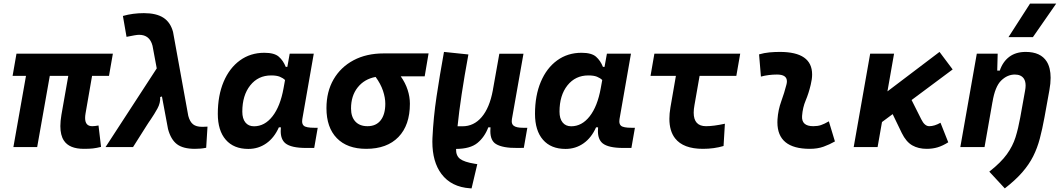

<svg xmlns="http://www.w3.org/2000/svg" viewBox="-20 -815 5899 1064"><path d="M444.8 9.8Q363.8 9.8 334 -36.1Q314.5 -65.4 314.5 -116.2Q314.5 -144 320.3 -178.2L358.4 -394.5H255.9L186 0H54.2L124 -394.5H49.8L71.3 -517.6H605.5L584 -394.5H490.2L454.1 -186.5Q451.7 -172.4 451.7 -161.1Q451.7 -115.7 491.2 -115.7Q498.5 -115.7 506.8 -116.7Q515.1 -117.7 525.9 -119.6L540 -1Q514.6 5.4 495.1 7.6Q475.6 9.8 444.8 9.8Z M1060.1 9.8Q994.6 9.8 960.7 -15.9Q926.8 -41.5 911.1 -100.1L877.4 -280.3L867.7 -277.3Q869.6 -244.6 852.5 -213.6Q835.4 -182.6 815.4 -153.3Q809.6 -145 804.2 -137Q798.8 -128.9 793.9 -121.1L717.3 0H564.9L848.6 -436L825.2 -561.5Q809.6 -622.1 751 -622.1Q734.4 -622.1 681.2 -610.8L661.1 -726.6Q715.8 -742.2 777.3 -742.2Q846.2 -742.2 885.5 -716.8Q924.8 -691.4 939 -637.7L1023.4 -172.9Q1032.2 -140.1 1049.8 -126.2Q1067.4 -112.3 1099.1 -112.3Q1104 -112.3 1111.1 -112.5Q1118.2 -112.8 1129.9 -113.3L1122.6 3.9Q1105.5 7.3 1090.8 8.5Q1076.2 9.8 1060.1 9.8Z M1572.3 -444.3 1585.4 -517.6H1718.8L1655.3 -154.8Q1654.3 -148.4 1654.3 -142.6Q1654.3 -126.5 1663.6 -118.2Q1676.3 -106.9 1722.2 -106.9H1740.7L1721.2 4.9H1676.8Q1593.3 4.9 1561.5 -21Q1535.6 -42.5 1535.6 -88.4Q1535.6 -98.1 1536.6 -109.4H1525.4Q1500 -51.8 1456.1 -20.8Q1412.1 10.3 1356 10.3Q1275.4 10.3 1231.2 -40.5Q1187 -91.3 1187 -184.1Q1187 -285.6 1219.2 -361.8Q1251.5 -438 1309.6 -480.2Q1367.7 -522.5 1444.8 -522.5Q1500.5 -522.5 1525.1 -500.7Q1549.8 -479 1563.5 -444.3ZM1482.4 -397Q1410.6 -397 1366.7 -341.8Q1322.8 -286.6 1322.8 -196.3Q1322.8 -157.7 1339.8 -136.5Q1356.9 -115.2 1387.7 -115.2Q1446.8 -115.2 1490 -170.4Q1533.2 -225.6 1551.3 -325.7L1559.6 -371.6Q1547.9 -382.8 1530.3 -389.9Q1512.7 -397 1482.4 -397Z M2009.3 9.8Q1904.3 9.8 1846.7 -49.3Q1789.1 -108.4 1789.1 -215.8Q1789.1 -307.1 1828.6 -375.2Q1868.2 -443.4 1939.5 -481.2Q2010.7 -519 2106 -519H2355L2333.5 -392.1H2200.7Q2226.6 -355.5 2239 -316.9Q2251.5 -278.3 2251.5 -240.2Q2251.5 -121.1 2188 -55.7Q2124.5 9.8 2009.3 9.8ZM2061.5 -388.7Q1999 -377 1962.2 -330.6Q1925.3 -284.2 1925.3 -213.9Q1925.3 -167.5 1949.2 -141.6Q1973.1 -115.7 2016.6 -115.7Q2064 -115.7 2089.6 -148.4Q2115.2 -181.2 2115.2 -240.2Q2115.2 -273.9 2102.3 -312.3Q2089.4 -350.6 2061.5 -388.7Z M2593.3 229 2585.4 228.5Q2481 221.7 2426.3 148.9Q2376 82 2376 -29.8Q2376 -40 2376.5 -50.3Q2381.8 -164.1 2399.2 -279.8Q2416.5 -395.5 2440.4 -527.3L2575.7 -513.2Q2531.2 -271.5 2515.6 -115.2H2543Q2606 -115.2 2649.4 -166.3Q2692.9 -217.3 2710.9 -313.5L2711.9 -319.3Q2712.4 -322.8 2712.9 -325.7V-325.2L2747.1 -517.1H2880.9L2816.9 -155.3Q2815.9 -148.9 2815.9 -143.1Q2815.9 -126.5 2826.7 -118.2Q2841.3 -106.9 2878.4 -106.9H2902.3L2882.8 4.4L2847.7 4.9Q2766.1 5.9 2729 -16.6Q2697.3 -35.2 2697.3 -88.9Q2697.3 -98.6 2698.2 -109.4H2686Q2665.5 -55.2 2625.7 -22.7Q2585.9 9.8 2507.3 10.3Q2506.3 47.9 2529.5 65.4Q2552.7 83 2609.9 92.3L2625 94.7Z M3330.1 -444.3 3343.3 -517.6H3476.6L3413.1 -154.8Q3412.1 -148.4 3412.1 -142.6Q3412.1 -126.5 3421.4 -118.2Q3434.1 -106.9 3480 -106.9H3498.5L3479 4.9H3434.6Q3351.1 4.9 3319.3 -21Q3293.5 -42.5 3293.5 -88.4Q3293.5 -98.1 3294.4 -109.4H3283.2Q3257.8 -51.8 3213.9 -20.8Q3169.9 10.3 3113.8 10.3Q3033.2 10.3 2989 -40.5Q2944.8 -91.3 2944.8 -184.1Q2944.8 -285.6 2977.1 -361.8Q3009.3 -438 3067.4 -480.2Q3125.5 -522.5 3202.6 -522.5Q3258.3 -522.5 3283 -500.7Q3307.6 -479 3321.3 -444.3ZM3240.2 -397Q3168.5 -397 3124.5 -341.8Q3080.6 -286.6 3080.6 -196.3Q3080.6 -157.7 3097.7 -136.5Q3114.7 -115.2 3145.5 -115.2Q3204.6 -115.2 3247.8 -170.4Q3291 -225.6 3309.1 -325.7L3317.4 -371.6Q3305.7 -382.8 3288.1 -389.9Q3270.5 -397 3240.2 -397Z M3875.5 9.8Q3766.6 9.8 3721.2 -48.3Q3689.5 -88.9 3689.5 -156.7Q3689.5 -185.5 3695.3 -219.7L3725.6 -394.5H3585L3606.4 -517.6H4082L4060.5 -394.5H3856.9L3828.6 -232.9Q3824.2 -209.5 3824.2 -190.9Q3824.2 -115.7 3892.6 -115.7Q3934.6 -115.7 3997.1 -129.4L3989.7 -5.9Q3937 9.8 3875.5 9.8Z M4573.2 -142.6 4606.9 -31.2Q4577.1 -14.2 4543.9 -2.2Q4510.7 9.8 4467.8 9.8Q4288.1 9.8 4288.1 -137.2Q4288.1 -145 4288.6 -153.3Q4292 -205.6 4309.6 -253.9Q4327.1 -302.2 4337.9 -345.2Q4340.8 -355.5 4340.8 -364.3Q4340.8 -401.9 4286.1 -401.9Q4239.7 -401.9 4196.8 -390.6L4186.5 -513.7Q4215.3 -522 4244.1 -524.7Q4272.9 -527.3 4301.8 -527.3Q4480.5 -527.3 4480.5 -402.3Q4480.5 -376.5 4472.7 -345.2Q4461.4 -297.4 4444.8 -258.3Q4428.2 -219.2 4424.8 -172.4Q4420.9 -115.7 4486.8 -115.7Q4511.2 -115.7 4529.5 -121.8Q4547.9 -127.9 4573.2 -142.6Z M4710.9 0 4802.2 -517.6H4934.6L4897.9 -308.6L5186.5 -527.3L5259.3 -430.2L5031.7 -260.7L5085.4 -153.8Q5104 -115.7 5129.4 -115.7Q5158.7 -115.7 5191.9 -134.8L5234.9 -26.4Q5203.6 -6.8 5175.8 1.5Q5147.9 9.8 5115.2 9.8Q5069.3 9.8 5035.4 -9.5Q5001.5 -28.8 4977.5 -77.6L4926.8 -182.6L4867.7 -138.7L4843.3 0Z M5301.8 0 5393.1 -517.6H5508.8L5506.3 -423.8H5520.5Q5537.1 -473.1 5573.2 -500.2Q5609.4 -527.3 5664.1 -527.3Q5747.1 -527.3 5780.8 -473.6Q5802.2 -439 5802.2 -383.8Q5802.2 -352.5 5795.4 -315.4L5768.1 -164.6Q5756.3 -100.1 5742.4 -47.4Q5728.5 5.4 5705.6 51Q5682.6 96.7 5645 139.9Q5607.4 183.1 5548.3 229L5462.4 136.2Q5526.9 85.4 5559.6 40Q5592.3 -5.4 5607.7 -54.4Q5623 -103.5 5633.8 -163.6L5660.6 -312.5Q5663.6 -328.1 5663.6 -340.8Q5663.6 -364.7 5653.8 -379.4Q5638.2 -401.9 5604 -401.9Q5562.5 -401.9 5528.3 -368.7Q5494.1 -335.4 5480 -249.5V-250.5L5436 0ZM5568.8 -609.4 5688 -794.9H5833L5704.1 -609.4Z"/></svg>

Font: CaskaydiaCove NFP
Style: Bold Italic
Weight: 700
Italic angle: -10°
Designer: Aaron Bell
Foundry: Saja Typeworks
Version: Version 2111.001; VTT 6.35;Nerd Fonts 3.1.1